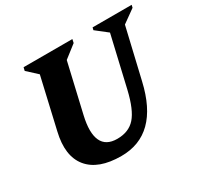

<svg xmlns="http://www.w3.org/2000/svg" viewBox="-149 -875 1119 1077"><g transform="rotate(-30 410.5 -337.0)"><path d="M105 -284 180 -610 116 -669 121 -690H437L432 -667L351 -604L278 -289Q254 -186 278.5 -132.5Q303 -79 376 -79Q451 -79 493 -126.5Q535 -174 562 -289L638 -616L564 -674L568 -690H821L817 -673L733 -613L657 -289Q587 16 348 16Q199 16 135 -62.5Q71 -141 105 -284Z"/></g></svg>

Font: Platypi
Style: Bold Italic
Weight: 700
Italic angle: -13°
Designer: David Sargent
Foundry: Bolt Cutter Type
Version: Version 1.200; ttfautohint (v1.8.4.7-5d5b)